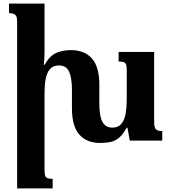

<svg xmlns="http://www.w3.org/2000/svg" viewBox="-20 -780 950 1065"><path d="M835 -101Q835 -82 839.5 -71.5Q844 -61 854 -57Q864 -53 880 -53V0H700L687 -71H682Q662 -34 640.5 -16Q619 2 593.5 7.5Q568 13 536 13Q462 13 420.5 -33Q379 -79 379 -180V-282Q379 -347 363.5 -382Q348 -417 307 -417Q274 -417 256.5 -396Q239 -375 233 -340.5Q227 -306 227 -265V163Q227 183 230 193.5Q233 204 242.5 208Q252 212 272 212V265H75V-659Q75 -679 70.5 -689Q66 -699 56 -703Q46 -707 30 -707V-760H227V-492Q227 -473 226 -455.5Q225 -438 223 -421H228Q255 -470 291 -486Q327 -502 374 -502Q448 -502 489.5 -456Q531 -410 531 -309V-207Q531 -164 537.5 -134Q544 -104 560 -88Q576 -72 603 -72Q636 -72 653.5 -93.5Q671 -115 677 -150.5Q683 -186 683 -227V-390Q683 -410 680 -420.5Q677 -431 667.5 -435Q658 -439 638 -439V-492H835Z"/></svg>

Font: Noto Serif Armenian
Style: Bold
Weight: 700
Version: Version 2.007